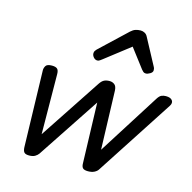

<svg xmlns="http://www.w3.org/2000/svg" viewBox="-121 -961 1098 1097"><g transform="rotate(15 428.5 -412.5)"><path d="M146 15Q125 15 117 6.5Q109 -2 108 -23L96 -476Q96 -490 104 -502.5Q112 -515 140 -515Q162 -515 171.5 -506.5Q181 -498 181 -475L184 -121L424 -484Q436 -502 449 -508.5Q462 -515 481 -515Q498 -515 510.5 -505Q523 -495 524 -469L535 -123L766 -488Q777 -505 788.5 -510Q800 -515 814 -515Q842 -515 852 -501Q862 -487 850 -468L553 -11Q546 0 531 7.5Q516 15 494 15Q472 15 463.5 6.5Q455 -2 455 -23L444 -378L201 -11Q194 -1 181 7Q168 15 146 15ZM382 -610Q369 -610 359.5 -621Q350 -632 350 -644Q350 -653 354 -659Q358 -665 362 -669L520 -818Q534 -831 548 -835.5Q562 -840 578 -840Q591 -840 602.5 -833.5Q614 -827 620 -814L702 -661Q706 -654 707 -649Q708 -644 708 -639Q708 -627 693.5 -618.5Q679 -610 669 -610Q659 -610 653.5 -615Q648 -620 643 -626L557 -739L410 -625Q404 -621 397 -615.5Q390 -610 382 -610Z"/></g></svg>

Font: Playwrite DE LA
Style: Regular
Weight: 400
Designer: Veronika Burian, José Scaglione
Foundry: TypeTogether
Version: Version 1.002